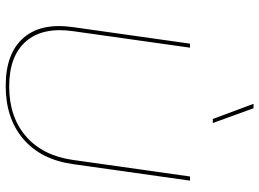

<svg xmlns="http://www.w3.org/2000/svg" viewBox="-142 -790 941 698"><g transform="rotate(90 329.0 -440.5)"><path d="M576.2 -234.9Q559.6 -117.7 484.6 -54Q409.7 9.8 292 9.8Q174.3 9.8 117.9 -54Q61.5 -117.7 78.1 -234.9L138.2 -660.2H152.8L92.8 -234.9Q77.1 -124.5 130.1 -63.7Q183.1 -2.9 293.9 -2.9Q404.3 -2.9 474.9 -63.7Q545.4 -124.5 561 -234.9L621.1 -660.2H636.2ZM356.9 -891.1H373L426.8 -743.2H412.1Z"/></g></svg>

Font: Human Sans Thin
Style: Italic
Weight: 100
Italic angle: -8°
Designer: Tim Radville
Foundry: Continuum
Version: Version 1.000;FEAKit 1.0